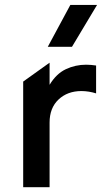

<svg xmlns="http://www.w3.org/2000/svg" viewBox="-20 -780 451 800"><path d="M76.6 0V-440.1L186.6 -518.8V-426.6Q214.5 -472.8 254.2 -491.6Q294 -510.4 338.6 -510.4Q348.8 -510.4 359.5 -509.5Q370.2 -508.7 380.4 -507V-390.9Q365.7 -395.6 350.1 -398.1Q334.4 -400.6 319.1 -400.6Q261.3 -400.6 223.9 -365.4Q186.6 -330.2 186.6 -269.2V0ZM179.1 -585 273.1 -759.5H384.4L279.9 -585Z"/></svg>

Font: Geologica-Sharp
Style: Regular
Weight: 100
Designer: Sindre Bremnes, Frode Helland
Foundry: Monokrom Skriftforlag AS
Version: Version 1.010;gftools[0.9.28]